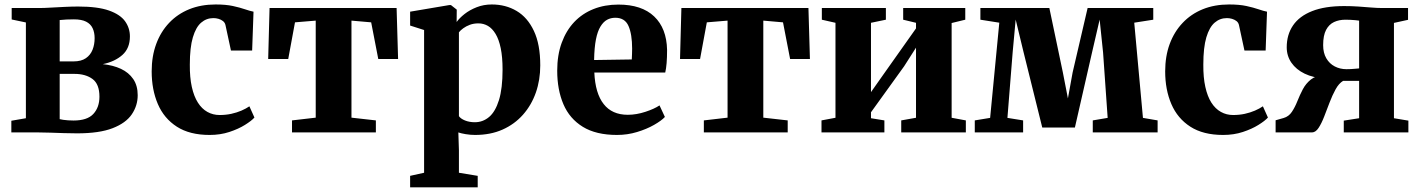

<svg xmlns="http://www.w3.org/2000/svg" viewBox="-20 -578 6196 838"><path d="M316.5 4Q289 4 258.8 3Q228.5 2 200 1Q171.5 0 150 0H29.5V-51L93 -62V-480L31 -493V-543H153Q172.5 -543 202 -544.8Q231.5 -546.5 263.5 -548Q295.5 -549.5 321 -549.5Q406.5 -549.5 455.8 -532Q505 -514.5 526 -485Q547 -455.5 547 -419Q547 -367.5 514.2 -338.2Q481.5 -309 428.5 -298Q473.5 -293.5 507.8 -277.5Q542 -261.5 561.5 -233Q581 -204.5 581 -162.5Q581 -117 555.2 -79Q529.5 -41 471.5 -18.5Q413.5 4 316.5 4ZM301 -52Q361 -52 387.5 -80.8Q414 -109.5 414 -156Q414 -211 383.8 -233.2Q353.5 -255.5 305.5 -255.5H240.5V-58Q246.5 -56.5 256 -55Q265.5 -53.5 277.2 -52.8Q289 -52 301 -52ZM240.5 -310H301Q334.5 -310 354.8 -324Q375 -338 384 -361Q393 -384 393 -411.5Q393 -436.5 384.2 -455Q375.5 -473.5 355.8 -483.5Q336 -493.5 302.5 -493.5Q286 -493.5 270.2 -492.8Q254.5 -492 240.5 -490.5Z M895 11Q808 11 752 -25Q696 -61 669 -123.8Q642 -186.5 642 -266.5Q642 -332.5 661.8 -386Q681.5 -439.5 718.2 -478.2Q755 -517 806.2 -537.8Q857.5 -558.5 921 -558.5Q965.5 -558.5 996.5 -551.8Q1027.5 -545 1049.2 -537.5Q1071 -530 1086.5 -527L1080.5 -357.5H988L964 -469Q961.5 -479.5 953.2 -486Q945 -492.5 933.8 -495.8Q922.5 -499 911.5 -499Q881 -499 858 -479.2Q835 -459.5 821.8 -415.2Q808.5 -371 808.5 -296Q808 -240 817.2 -198.5Q826.5 -157 843.8 -130Q861 -103 885.2 -89.5Q909.5 -76 938.5 -76Q965.5 -76 989.5 -81.2Q1013.5 -86.5 1033.8 -95.2Q1054 -104 1068.5 -114L1090.5 -65Q1077.5 -50.5 1049 -32.8Q1020.5 -15 981 -2Q941.5 11 895 11Z M1254.5 0V-52.5L1358 -64.5V-488L1267.5 -480.5L1238 -320.5H1150.5L1156.5 -543H1711L1717.5 -320.5H1631L1600 -480.5L1514 -488V-64.5L1620.5 -52.5V0Z M1770 239.5V189.5L1831 176V-447L1770 -466.5V-527L1941.5 -556H1948L1973.5 -536L1973 -482Q1985 -499 2007.5 -516.8Q2030 -534.5 2060.5 -546.5Q2091 -558.5 2126.5 -558.5Q2187 -558.5 2234.8 -530.2Q2282.5 -502 2310.2 -443.2Q2338 -384.5 2338 -292.5Q2338 -229 2318.8 -174Q2299.5 -119 2262.5 -77.2Q2225.5 -35.5 2173 -12.2Q2120.5 11 2053.5 11Q2033 11 2012.2 7.5Q1991.5 4 1980.5 0L1983 78V176L2065 189.5V239.5ZM2052.5 -44.5Q2087.5 -44.5 2114.8 -67.5Q2142 -90.5 2157.8 -141.2Q2173.5 -192 2173.5 -274Q2173.5 -329 2165.5 -367.5Q2157.5 -406 2143 -430Q2128.5 -454 2109.5 -465Q2090.5 -476 2068 -476Q2047.5 -476 2030.8 -469.8Q2014 -463.5 2001.8 -454.5Q1989.5 -445.5 1983 -437V-71Q1990.5 -60 2009.5 -52.2Q2028.5 -44.5 2052.5 -44.5Z M2673 11Q2581.5 11 2523.8 -24.5Q2466 -60 2439 -123.2Q2412 -186.5 2412 -269.5Q2412 -337.5 2431.5 -391Q2451 -444.5 2486.2 -481.8Q2521.5 -519 2570.5 -538.5Q2619.5 -558 2679 -558Q2781 -558 2835.2 -506.2Q2889.5 -454.5 2891.5 -360.5Q2891.5 -327 2889.5 -302.8Q2887.5 -278.5 2883.5 -261.5H2574Q2576 -216 2586.2 -181.5Q2596.5 -147 2614.8 -123.8Q2633 -100.5 2659.2 -88.8Q2685.5 -77 2720 -77Q2757.5 -77 2797 -90Q2836.5 -103 2858.5 -118L2882 -67.5Q2866.5 -51 2834.5 -32.8Q2802.5 -14.5 2760.5 -1.8Q2718.5 11 2673 11ZM2573 -316 2737.5 -318.5Q2738 -330.5 2738.5 -342Q2739 -353.5 2739 -365.5Q2739 -428.5 2723.2 -464.5Q2707.5 -500.5 2665.5 -500.5Q2646 -500.5 2629.8 -491.8Q2613.5 -483 2600.8 -462.2Q2588 -441.5 2581 -406Q2574 -370.5 2573 -316Z M3052 0V-52.5L3155.5 -64.5V-488L3065 -480.5L3035.5 -320.5H2948L2954 -543H3508.5L3515 -320.5H3428.5L3397.5 -480.5L3311.5 -488V-64.5L3418 -52.5V0Z M3565.5 0V-52.5L3626.5 -64V-478.5L3567 -492V-543H3846.5V-492L3781.5 -478.5V-176L3834 -250.5L3978 -454V-478.5L3922 -492V-543H4193V-492L4133.5 -477.5V-64L4195.5 -52.5V0H3913.5V-52.5L3978 -64V-370L3926 -288.5L3781.5 -88V-62L3840 -52.5V0Z M4234.5 0V-52.5L4301.5 -63.5L4341.5 -479L4259 -492V-543H4560L4619 -261.5L4641 -148.5L4661.5 -261.5L4727 -543H5013.5V-492L4930.5 -479L4968.5 -63.5L5032.5 -52.5V0H4749.5V-52.5L4814.5 -63.5L4794.5 -348.5L4779.5 -492.5L4746.5 -350L4671.5 -21.5H4529L4447 -352L4413 -492.5L4400 -351.5L4377 -63.5L4445.5 -52.5V0Z M5318.5 11Q5231.5 11 5175.5 -25Q5119.5 -61 5092.5 -123.8Q5065.5 -186.5 5065.5 -266.5Q5065.5 -332.5 5085.2 -386Q5105 -439.5 5141.8 -478.2Q5178.5 -517 5229.8 -537.8Q5281 -558.5 5344.5 -558.5Q5389 -558.5 5420 -551.8Q5451 -545 5472.8 -537.5Q5494.5 -530 5510 -527L5504 -357.5H5411.5L5387.5 -469Q5385 -479.5 5376.8 -486Q5368.5 -492.5 5357.2 -495.8Q5346 -499 5335 -499Q5304.5 -499 5281.5 -479.2Q5258.5 -459.5 5245.2 -415.2Q5232 -371 5232 -296Q5231.5 -240 5240.8 -198.5Q5250 -157 5267.2 -130Q5284.5 -103 5308.8 -89.5Q5333 -76 5362 -76Q5389 -76 5413 -81.2Q5437 -86.5 5457.2 -95.2Q5477.5 -104 5492 -114L5514 -65Q5501 -50.5 5472.5 -32.8Q5444 -15 5404.5 -2Q5365 11 5318.5 11Z M5547.5 0V-53L5582.5 -63Q5605 -69.5 5618.5 -89.8Q5632 -110 5642.5 -136.5Q5653 -163 5666.2 -188.2Q5679.5 -213.5 5701.5 -231Q5723.5 -248.5 5760 -250.5L5762.5 -235.5Q5711.5 -238.5 5674.2 -256.5Q5637 -274.5 5616.5 -304.2Q5596 -334 5596 -371.5Q5596 -426.5 5623.5 -467Q5651 -507.5 5706.8 -529.5Q5762.5 -551.5 5846.5 -551.5Q5878.5 -551.5 5908.2 -549.5Q5938 -547.5 5964.8 -545.2Q5991.5 -543 6012 -543H6125.5V-491.5L6064 -478V-62L6127 -51.5V0H5845V-51.5L5912 -62V-225H5842Q5823.5 -214 5809.2 -188Q5795 -162 5783 -130.5Q5771 -99 5759.5 -69.2Q5748 -39.5 5735.2 -20Q5722.5 -0.5 5706.5 0ZM5856.5 -276Q5865.5 -276 5875.8 -276.5Q5886 -277 5895.8 -278Q5905.5 -279 5912 -279.5V-488Q5905 -489 5895 -490Q5885 -491 5873.8 -491.5Q5862.5 -492 5852 -492Q5824.5 -492 5802.5 -481.8Q5780.5 -471.5 5767.8 -447.5Q5755 -423.5 5755 -381Q5755 -347 5768.8 -323.5Q5782.5 -300 5805.8 -288Q5829 -276 5856.5 -276Z"/></svg>

Font: Merriweather 48pt ExtraBold
Style: Regular
Weight: 800
Version: Version 2.100